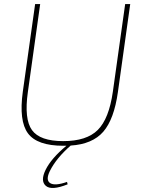

<svg xmlns="http://www.w3.org/2000/svg" viewBox="-20 -710 707 951"><path d="M625 -690 564 -254Q545 -119 491.5 -57.5Q438 4 330 11Q259 73 227 137Q205 182 228.5 197Q252 212 312 191L315 203Q235 235 207 210.5Q179 186 206 131Q234 74 309 12H294Q164 12 118.5 -49.5Q73 -111 93 -256L154 -690H179L118 -254Q99 -120 138.5 -65.5Q178 -11 293 -11Q409 -11 464.5 -66.5Q520 -122 539 -256L600 -690Z"/></svg>

Font: Exo 2.0 Thin
Style: Italic
Weight: 250
Italic angle: -8°
Designer: Natanael Gama
Version: Version 1.001;PS 001.001;hotconv 1.0.70;makeotf.lib2.5.58329